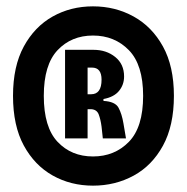

<svg xmlns="http://www.w3.org/2000/svg" viewBox="-20 -739 589 605"><path d="M273 -154Q203 -154 146 -186Q89 -218 55 -280.5Q21 -343 21 -437Q21 -530 55 -592.5Q89 -655 146 -687Q203 -719 273 -719Q343 -719 401 -687Q459 -655 493.5 -592.5Q528 -530 528 -437Q528 -343 493.5 -280Q459 -217 401 -185.5Q343 -154 273 -154ZM273 -246Q341 -246 386 -292Q431 -338 431 -437Q431 -535 386 -581Q341 -627 273 -627Q205 -627 161.5 -581Q118 -535 118 -437Q118 -338 161.5 -292Q205 -246 273 -246ZM185 -303V-582H275Q315 -582 343 -559.5Q371 -537 371 -498Q371 -472 355 -452.5Q339 -433 306 -427V-421Q343 -419 353.5 -399.5Q364 -380 369 -350L377 -303H304L300 -340Q297 -363 291 -378.5Q285 -394 267 -395H256V-303ZM256 -442H267Q300 -442 300 -488Q300 -526 270 -526H256Z"/></svg>

Font: Bricolage Grotesque 12pt Condensed Bricolage Grotesque 10pt Condensed Regular
Style: Bold
Weight: 700
Width: 3
Designer: Mathieu Triay
Foundry: Atelier Triay
Version: Version 1.001; ttfautohint (v1.8.4.7-5d5b);gftools[0.9.33.de